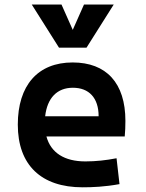

<svg xmlns="http://www.w3.org/2000/svg" viewBox="-20 -796 626 826"><path d="M335.4 9.8C376.5 9.8 429.7 7.8 494.1 -3.9L481.4 -115.2C436 -106.4 392.6 -101.6 347.2 -101.6C257.3 -101.6 198.7 -138.7 179.7 -209H516.6C518.6 -230 519.5 -251.5 519.5 -275.9C519.5 -439.5 437 -527.3 292.5 -527.3C142.6 -527.3 56.6 -428.7 56.6 -259.8C56.6 -85.9 157.2 9.8 335.4 9.8ZM233.9 -590.8H352.1L469.2 -776.4H341.3L293 -667.5L244.6 -776.4H116.7ZM174.3 -295.9C183.1 -374.5 225.6 -418.5 293.5 -418.5C362.8 -418.5 404.3 -375 404.3 -295.9Z"/></svg>

Font: Cascadia Code NF SemiBold
Style: Regular
Weight: 600
Monospace: yes
Designer: Aaron Bell
Foundry: Saja Typeworks
Version: Version 2404.023